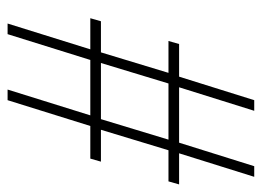

<svg xmlns="http://www.w3.org/2000/svg" viewBox="-112 -578 690 506"><g transform="rotate(90 233.0 -325.0)"><path d="M42 0 110 -218H28L36 -246H118L172 -424H88L96 -452H182L244 -650H272L210 -452H356L418 -650H446L384 -452H466L458 -424H376L322 -246H406L398 -218H312L244 0H216L284 -218H138L70 0ZM146 -246H294L348 -424H200Z"/></g></svg>

Font: Source Sans 3 ExtraLight
Style: Italic
Weight: 250
Italic angle: -11°
Designer: Paul D. Hunt
Foundry: Adobe
Version: Version 3.046;hotconv 1.0.118;makeotfexe 2.5.65603